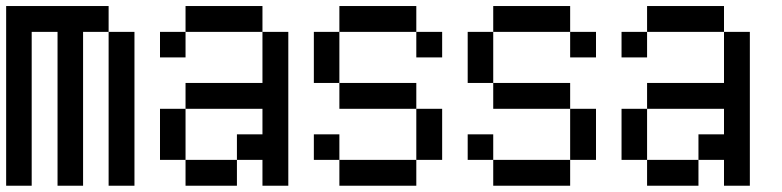

<svg xmlns="http://www.w3.org/2000/svg" viewBox="-20 -546 2540 624"><path d="M0 57.6V-526.4H333V-442.4H417V57.6H333V-442.4H250V57.6H167V-442.4H83V57.6Z M500 -359.4V-442.4H583V-359.4ZM500 -26.4V-192.4H583V-276.4H833V-442.4H583V-526.4H833V-442.4H917V57.6H833V-26.4H750V57.6H583V-26.4H750V-109.4H833V-192.4H583V-26.4Z M1000 -276.4V-442.4H1083V-526.4H1333V-442.4H1417V-359.4H1333V-442.4H1083V-276.4H1333V-192.4H1083V-276.4ZM1000 -26.4V-109.4H1083V-26.4ZM1333 -192.4H1417V-26.4H1333V57.6H1083V-26.4H1333Z M1500 -276.4V-442.4H1583V-526.4H1833V-442.4H1917V-359.4H1833V-442.4H1583V-276.4H1833V-192.4H1583V-276.4ZM1500 -26.4V-109.4H1583V-26.4ZM1833 -192.4H1917V-26.4H1833V57.6H1583V-26.4H1833Z M2000 -359.4V-442.4H2083V-359.4ZM2000 -26.4V-192.4H2083V-276.4H2333V-442.4H2083V-526.4H2333V-442.4H2417V57.6H2333V-26.4H2250V57.6H2083V-26.4H2250V-109.4H2333V-192.4H2083V-26.4Z"/></svg>

Font: KH Dot Kodenmachou 12
Style: Regular
Weight: 400
Designer: Original version for X68000 by Keitarou Hiraki (http://hp.vector.co.jp/authors/VA000874/) / TrueType conversion by Homem
Version: Version 1.00.20150527